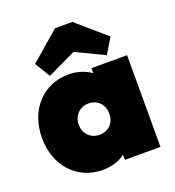

<svg xmlns="http://www.w3.org/2000/svg" viewBox="-136 -851 882 968"><g transform="rotate(-20 305.0 -367.0)"><path d="M252 10C299 10 341 -4 372 -27V0H563V-492H372V-465C341 -488 299 -502 252 -502C114 -502 17 -396 17 -246C17 -96 114 10 252 10ZM112 -609 162 -527 315 -600 467 -527 517 -609 361 -744H268ZM214 -246C214 -294 249 -330 297 -330C345 -330 378 -295 378 -246C378 -196 345 -162 296 -162C249 -162 214 -197 214 -246Z"/></g></svg>

Font: MV Cash Black
Style: Regular
Weight: 900
Designer: Rodrigo Fuenzalida
Foundry: fragTYPE
Version: Version 1.100;Glyphs 3.1.2 (3151)